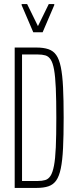

<svg xmlns="http://www.w3.org/2000/svg" viewBox="-20 -921 372 941"><path d="M52 0V-688H159Q193 -688 217 -680Q241 -672 255.5 -651.5Q270 -631 278 -592.5Q286 -554 289 -493.5Q292 -433 292 -344Q292 -256 289 -195Q286 -134 278 -95.5Q270 -57 255.5 -36.5Q241 -16 217.5 -8Q194 0 159 0ZM88 -34H165Q186 -34 201.5 -38.5Q217 -43 227.5 -59Q238 -75 244.5 -108.5Q251 -142 253.5 -199Q256 -256 256 -344Q256 -432 253.5 -489Q251 -546 245 -579.5Q239 -613 228.5 -629Q218 -645 202.5 -649.5Q187 -654 165 -654H88ZM143 -763 86 -896V-901H113L166 -793L219 -901H246V-896L189 -763Z"/></svg>

Font: Saira UltraCondensed Thin
Style: Regular
Weight: 250
Width: 1
Designer: Hector Gatti with collaboration of the Omnibus-Type team
Foundry: Omnibus-Type
Version: Version 1.101